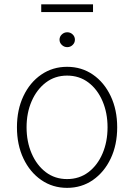

<svg xmlns="http://www.w3.org/2000/svg" viewBox="-20 -865 626 896"><path d="M293 11.7Q225.6 11.7 172.6 -24.9Q119.6 -61.5 89.4 -125.2Q59.1 -189 59.1 -271Q59.1 -353 89.4 -416.7Q119.6 -480.5 172.6 -516.8Q225.6 -553.2 293 -553.2Q360.8 -553.2 413.6 -516.8Q466.3 -480.5 496.6 -416.5Q526.9 -352.5 526.9 -271Q526.9 -189 496.6 -125.2Q466.3 -61.5 413.6 -24.9Q360.8 11.7 293 11.7ZM293 -29.3Q350.1 -29.3 392.6 -61.5Q435.1 -93.8 458.5 -148.7Q481.9 -203.6 481.9 -271Q481.9 -337.9 458.5 -392.8Q435.1 -447.8 392.6 -480Q350.1 -512.2 293 -512.2Q236.3 -512.2 193.8 -479.7Q151.4 -447.3 127.7 -392.8Q104 -338.4 104 -271Q104 -203.6 127.7 -148.7Q151.4 -93.8 193.8 -61.5Q236.3 -29.3 293 -29.3ZM293.9 -645Q279.3 -645 268.6 -655.3Q257.8 -665.5 257.8 -679.7Q257.8 -694.3 268.6 -704.3Q279.3 -714.4 293.9 -714.4Q308.6 -714.4 319.1 -704.3Q329.6 -694.3 329.6 -679.7Q329.6 -665.5 319.1 -655.3Q308.6 -645 293.9 -645ZM414.1 -844.7V-808.6H172.4V-844.7Z"/></svg>

Font: Inter ExtraLight
Style: Regular
Weight: 250
Designer: Rasmus Andersson
Foundry: rsms
Version: Version 4.001;git-66647c0bb